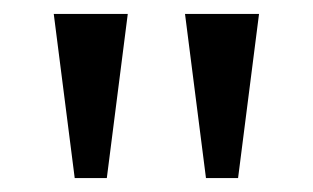

<svg xmlns="http://www.w3.org/2000/svg" viewBox="-20 -734 448 275"><path d="M87 -479H133L163 -714H57ZM275 -479H321L351 -714H245Z"/></svg>

Font: Noto Fangsong KSS Vertical
Style: Regular
Weight: 400
Designer: LIU Zhao, ZHANG Congyu, Kushim JIANG
Foundry: Guyu Beijing Co. Ltd.
Version: Version 1.000;November 16, 2022;FontCreator 11.5.0.2427 64-b